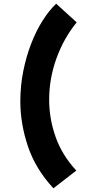

<svg xmlns="http://www.w3.org/2000/svg" viewBox="-20 -901 482 1039"><path d="M269 118Q172 13 131 -109.5Q90 -232 90 -353Q90 -437 106 -516.5Q122 -596 149 -665.5Q176 -735 211 -790Q246 -845 284 -881L395 -780Q326 -696 286 -586.5Q246 -477 246 -361Q246 -259 281 -160Q316 -61 393 22Z"/></svg>

Font: Mochiy Pop P One
Style: Regular
Weight: 400
Designer: FONTDASU
Foundry: FONTDASU / Google Inc. / Adobe
Version: Version 2.000